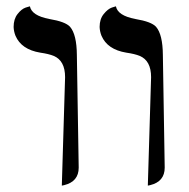

<svg xmlns="http://www.w3.org/2000/svg" viewBox="-20 -579 597 605"><path d="M445.8 5.9 456.1 -335.9Q456.1 -387.7 420.4 -402.8Q404.8 -409.2 377.9 -413.1Q318.4 -422.9 299.8 -466.3Q294.4 -480 293.9 -494.1Q293.9 -519 306.9 -534.9Q319.8 -550.8 332.5 -555.2L345.2 -559.1Q351.1 -529.8 405.3 -519.5L407.2 -519Q457 -510.7 471.7 -494.6Q492.7 -470.2 493.2 -405.8L499 -50.8Q499 -6.8 453.1 4.4Q453.1 4.4 445.8 5.9ZM174.8 5.9 185.1 -335.9Q185.1 -387.7 149.4 -402.8Q133.8 -409.2 106.9 -413.1Q47.4 -422.9 28.8 -466.3Q23.4 -480 22.9 -494.1Q22.9 -519 35.4 -534.9Q47.9 -550.8 61 -555.2L74.2 -559.1Q80.1 -529.8 134.3 -519.5L136.2 -519Q186 -510.7 200.7 -494.6Q221.7 -470.2 222.2 -405.8L228 -50.8Q228 -6.8 182.1 4.4Q182.1 4.4 174.8 5.9Z"/></svg>

Font: Linux Libertine Display O
Style: Regular
Weight: 400
Designer: Philipp H. Poll
Foundry: Philipp H. Poll
Version: Version 5.0.9